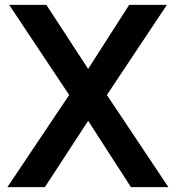

<svg xmlns="http://www.w3.org/2000/svg" viewBox="-20 -770 723 790"><path d="M419.8 -379.2 666.7 -750H511.5L342.7 -486.5L170.8 -750H17.7L264.6 -379.2L10.4 0H164.6L342.7 -272.9L518.8 0H672.9Z"/></svg>

Font: Manrope3 Bold
Style: Regular
Weight: 700
Designer: Mikhail Sharanda
Foundry: Mikhail Sharanda
Version: Version 3.000;PS 003.000;hotconv 1.0.88;makeotf.lib2.5.64775